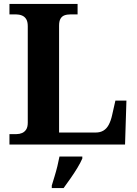

<svg xmlns="http://www.w3.org/2000/svg" viewBox="-20 -734 694 975"><path d="M28 0V-53H64Q79 -53 92 -58.5Q105 -64 113 -76.5Q121 -89 121 -111V-601Q121 -624 113 -637Q105 -650 91 -655.5Q77 -661 60 -661H28V-714H374V-661H340Q320 -661 307 -656Q294 -651 287 -638.5Q280 -626 280 -604V-61H466Q489 -61 505.5 -71Q522 -81 532.5 -101Q543 -121 549 -148L566 -223H622L615 0ZM243 208Q249 188 257 162Q265 136 271.5 109.5Q278 83 282 61H398V71Q389 92 373 118.5Q357 145 338 172Q319 199 303 221H243Z"/></svg>

Font: Noto Serif Hebrew
Style: Bold
Weight: 700
Version: Version 2.003